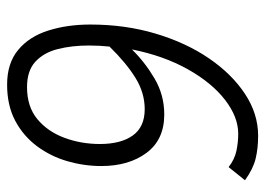

<svg xmlns="http://www.w3.org/2000/svg" viewBox="-123 -615 746 540"><g transform="rotate(90 250.0 -345.0)"><path d="M49 -226Q49 -324 74.5 -409.5Q100 -495 144 -559.5Q188 -624 244 -661Q300 -698 362 -698Q397 -698 426 -691Q455 -684 487 -661L450 -615Q428 -632 404 -637Q380 -642 356 -642Q309 -642 261 -605Q213 -568 175 -500.5Q137 -433 119 -343Q154 -379 200.5 -406.5Q247 -434 302 -434Q373 -434 410 -384Q447 -334 447 -257Q447 -209 433.5 -162Q420 -115 391.5 -76.5Q363 -38 320 -15Q277 8 218 8Q158 8 120.5 -23Q83 -54 66 -107.5Q49 -161 49 -226ZM108 -222Q108 -174 118 -134.5Q128 -95 153.5 -71.5Q179 -48 225 -48Q280 -48 315 -77Q350 -106 367.5 -153Q385 -200 385 -253Q385 -312 361 -345.5Q337 -379 287 -379Q241 -379 199 -353Q157 -327 111 -280Q108 -252 108 -222Z"/></g></svg>

Font: Radio Canada Condensed Light
Style: Italic
Weight: 300
Width: 3
Italic angle: -12°
Designer: Charles Daoud, Etienne Aubert Bonn, Alexandre Saumier Demers, Jacques Le Bailly
Foundry: Radio-Canada
Version: Version 2.104; ttfautohint (v1.8.4.7-5d5b);gftools[0.9.28.de